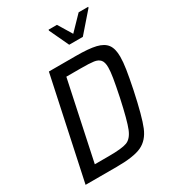

<svg xmlns="http://www.w3.org/2000/svg" viewBox="-213 -1019 1021 1134"><g transform="rotate(-30 297.5 -451.5)"><path d="M178 -688H362Q450 -688 497.5 -676.5Q545 -665 566 -636.5Q587 -608 587 -553Q587 -518 579.5 -469.5Q572 -421 556 -343Q522 -182 495 -116.5Q468 -51 414.5 -25.5Q361 0 243 0H31ZM464 -344Q480 -421 487 -464Q494 -507 494 -534Q494 -570 480 -586Q466 -602 438 -606Q410 -610 348 -610H252L139 -78H235Q324 -78 358.5 -91Q393 -104 413.5 -154.5Q434 -205 464 -344ZM361 -765 299 -897 300 -903H357L414 -809L505 -903H570L569 -897L454 -765Z"/></g></svg>

Font: Saira Semi Condensed
Style: Italic
Weight: 400
Width: 4
Italic angle: -12°
Designer: Hector Gatti with collaboration of the Omnibus-Type team
Foundry: Omnibus-Type
Version: Version 1.001; ttfautohint (v1.8)